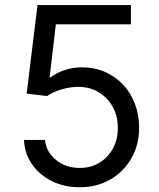

<svg xmlns="http://www.w3.org/2000/svg" viewBox="-20 -748 643 777"><path d="M302.7 9.8Q240.2 9.8 190.2 -14.9Q140.1 -39.6 109.9 -83Q79.6 -126.5 77.1 -181.6H162.1Q167 -132.8 206.8 -100.6Q246.6 -68.4 302.7 -68.4Q347.7 -68.4 382.3 -89.4Q417 -110.4 437 -147Q457 -183.6 457 -230.5Q457 -277.8 436.3 -315.4Q415.5 -353 379.4 -374.8Q343.3 -396.5 296.9 -396.5Q263.2 -396.5 228.3 -386Q193.4 -375.5 170.9 -359.4L87.9 -369.1L131.8 -727.5H509.8V-649.4H206.1L180.7 -434.6H184.6Q207 -452.6 240.7 -464.1Q274.4 -475.6 311.5 -475.6Q361.3 -475.6 403.6 -457.5Q445.8 -439.5 477.1 -406.5Q508.3 -373.5 525.6 -328.9Q543 -284.2 543 -231.4Q543 -162.1 511.7 -107.4Q480.5 -52.7 426.3 -21.5Q372.1 9.8 302.7 9.8Z"/></svg>

Font: Inter V
Style: Weight 400 Optical size 14.0
Weight: 400
Designer: Rasmus Andersson
Foundry: rsms
Version: Version 4.000;git-4fc901f